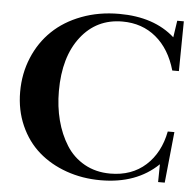

<svg xmlns="http://www.w3.org/2000/svg" viewBox="-50 -727 806 791"><g transform="rotate(5 352.5 -331.5)"><path d="M394.5 13.2Q318.4 13.2 252.2 -10.3Q186 -33.7 137.5 -76.2Q88.9 -118.7 60.8 -182.1Q32.7 -245.6 32.7 -321.3Q32.7 -397 60.1 -462.6Q87.4 -528.3 136.5 -575.4Q185.5 -622.6 256.6 -649.4Q327.6 -676.3 411.6 -676.3Q556.2 -676.3 641.6 -599.6L651.9 -668.9H679.2L676.8 -462.9H649.4Q624.5 -550.3 566.9 -598.1Q509.3 -646 427.7 -646Q320.8 -646 256.1 -562.7Q191.4 -479.5 191.4 -338.4Q191.4 -273.9 206.1 -217.5Q220.7 -161.1 249.3 -115.7Q277.8 -70.3 324.7 -43.9Q371.6 -17.6 431.6 -17.6Q520 -17.6 577.9 -69.8Q635.7 -122.1 652.8 -210.9H680.2L658.7 0H631.3L632.3 -73.7Q542.5 13.2 394.5 13.2Z"/></g></svg>

Font: Elstob SemiBold
Style: Regular
Weight: 600
Designer: Peter S. Baker
Version: Version 1.015